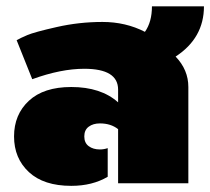

<svg xmlns="http://www.w3.org/2000/svg" viewBox="-20 -587 673 615"><path d="M208.3 -308.3Q303.3 -308.3 358.3 -259.2V-300Q358.3 -366.7 250 -366.7Q175 -366.7 83.3 -333.3L33.3 -458.3Q45 -465 67.5 -474.6Q90 -484.2 161.7 -500.4Q233.3 -516.7 308.3 -516.7Q382.5 -516.7 444.2 -485Q466.7 -516.7 466.7 -566.7H633.3Q633.3 -465 542.5 -405.8Q583.3 -363.3 583.3 -308.3V0H358.3V-173.3Q335 -191.7 300 -191.7Q278.3 -191.7 264.2 -181.2Q250 -170.8 250 -150Q250 -129.2 264.2 -118.8Q278.3 -108.3 300 -108.3Q312.5 -108.3 325 -112.5V-20.8Q275.8 8.3 208.3 8.3Q120 8.3 72.5 -35.8Q25 -80 25 -150Q25 -220 72.5 -264.2Q120 -308.3 208.3 -308.3Z"/></svg>

Font: BoonTook
Style: Regular
Weight: 400
Designer: Sungsit Sawaiwan
Foundry: FontUni
Version: Version 3.0